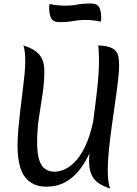

<svg xmlns="http://www.w3.org/2000/svg" viewBox="-20 -1066 795 1117"><path d="M238 -653Q238 -586 227.5 -518.5Q217 -451 206.5 -382Q196 -313 196 -239Q196 -169 209.5 -131.5Q223 -94 246.5 -80.5Q270 -67 299 -67Q320 -67 349.5 -78Q379 -89 411 -119.5Q443 -150 472.5 -208Q502 -266 522 -359Q534 -448 545 -544.5Q556 -641 556 -720Q556 -741 554.5 -762Q553 -783 552 -802Q610 -799 635.5 -784Q661 -769 667 -744Q673 -719 673 -684Q673 -652 666.5 -596Q660 -540 650 -471Q640 -402 630 -330Q620 -258 613.5 -192.5Q607 -127 607 -78Q607 -2 621 31Q550 8 524 -29.5Q498 -67 498 -129Q498 -146 500 -173Q475 -118 440 -74.5Q405 -31 358 -5.5Q311 20 249 20Q168 20 125 -36.5Q82 -93 82 -220Q82 -260 86.5 -312Q91 -364 97.5 -420Q104 -476 111 -530.5Q118 -585 122.5 -631Q127 -677 127 -707Q127 -772 116 -802Q184 -780 211 -745Q238 -710 238 -653ZM330 -937Q289 -937 277.5 -960Q266 -983 266 -1023Q266 -1032 269 -1043Q294 -1037 316.5 -1035Q339 -1033 362 -1033Q397 -1033 430 -1039.5Q463 -1046 505 -1046Q546 -1046 557.5 -1023Q569 -1000 569 -960Q569 -951 566 -940Q541 -946 518.5 -948Q496 -950 473 -950Q438 -950 405 -943.5Q372 -937 330 -937Z"/></svg>

Font: Merienda Medium
Style: Regular
Weight: 500
Designer: Eduardo Rodriguez Tunni
Foundry: Eduardo Rodriguez Tunni
Version: Version 2.001; ttfautohint (v1.8.4.7-5d5b)